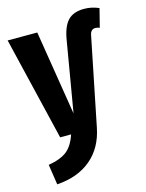

<svg xmlns="http://www.w3.org/2000/svg" viewBox="-125 -657 722 951"><g transform="rotate(-15 235.5 -181.5)"><path d="M47.9 221.2 32.2 117.2Q95.7 106.4 127.9 80.6Q160.2 54.7 178.2 0H122.1L-4.9 -530.8H147L216.8 -97.2L277.8 -456.1Q288.6 -523.4 316.9 -553.7Q345.2 -584 400.9 -584Q439.9 -584 476.1 -567.9L452.1 -473.1Q442.4 -478 430.2 -478Q406.2 -478 400.9 -448.2L310.1 1Q290.5 100.1 222.9 157Q155.3 213.9 47.9 221.2Z"/></g></svg>

Font: Fira Sans Compressed
Style: Bold
Weight: 700
Width: 1
Designer: Carrois Corporate & Edenspiekermann AG
Foundry: Carrois Corporate GbR & Edenspiekermann AG
Version: Version 4.203;PS 004.203;hotconv 1.0.88;makeotf.lib2.5.64775